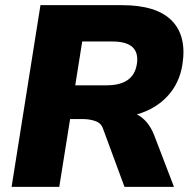

<svg xmlns="http://www.w3.org/2000/svg" viewBox="-20 -725 753 745"><path d="M25 0 137 -705H453Q587 -705 646 -645.5Q705 -586 688 -476Q677 -403 630.5 -352.5Q584 -302 511 -281Q555 -259 578 -201L655 0H463L380 -225Q373 -247 350.5 -255Q328 -263 302 -263H252L210 0ZM272 -394H394Q498 -394 511 -476Q525 -564 416 -564H299Z"/></svg>

Font: Mulish Black
Style: Italic
Weight: 900
Italic angle: -9°
Designer: Vernon Adams
Foundry: Vernon Adams
Version: Version 3.603; ttfautohint (v1.8.3)